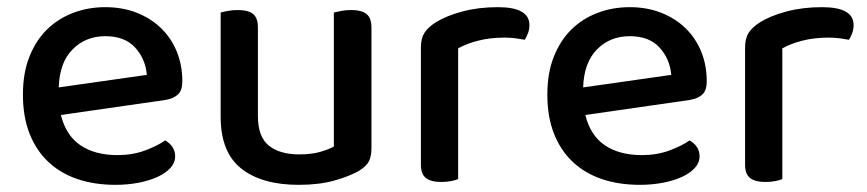

<svg xmlns="http://www.w3.org/2000/svg" viewBox="-20 -502 2421 536"><path d="M150 -181Q164 -124 204.5 -96.5Q245 -69 308 -69Q350 -69 385 -82Q420 -95 441 -110Q469 -94 469 -65Q469 -48 456 -33.5Q443 -19 420.5 -8.5Q398 2 367.5 8Q337 14 302 14Q244 14 196.5 -2Q149 -18 115 -50Q81 -82 62.5 -129Q44 -176 44 -238Q44 -298 62 -343.5Q80 -389 111 -419.5Q142 -450 184 -466Q226 -482 274 -482Q322 -482 361.5 -466.5Q401 -451 429.5 -423.5Q458 -396 473.5 -358Q489 -320 489 -275Q489 -250 477 -238.5Q465 -227 442 -223ZM274 -401Q219 -401 182.5 -364Q146 -327 144 -258L390 -293Q386 -338 357 -369.5Q328 -401 274 -401Z M596 -467Q603 -469 616 -471.5Q629 -474 644 -474Q673 -474 686.5 -463Q700 -452 700 -425V-178Q700 -120 730.5 -95.5Q761 -71 815 -71Q850 -71 874 -78Q898 -85 912 -93V-467Q920 -469 932.5 -471.5Q945 -474 960 -474Q989 -474 1003 -463Q1017 -452 1017 -425V-88Q1017 -66 1010 -52Q1003 -38 982 -25Q956 -10 913.5 2Q871 14 814 14Q711 14 653.5 -31.5Q596 -77 596 -176Z M1259 -2Q1252 1 1239.5 3.5Q1227 6 1212 6Q1183 6 1169 -5Q1155 -16 1155 -42V-370Q1155 -395 1165 -410.5Q1175 -426 1197 -440Q1226 -458 1271 -470Q1316 -482 1370 -482Q1458 -482 1458 -432Q1458 -420 1454 -409.5Q1450 -399 1445 -391Q1435 -393 1420 -395Q1405 -397 1388 -397Q1348 -397 1315 -388.5Q1282 -380 1259 -367Z M1614 -181Q1628 -124 1668.5 -96.5Q1709 -69 1772 -69Q1814 -69 1849 -82Q1884 -95 1905 -110Q1933 -94 1933 -65Q1933 -48 1920 -33.5Q1907 -19 1884.5 -8.5Q1862 2 1831.5 8Q1801 14 1766 14Q1708 14 1660.5 -2Q1613 -18 1579 -50Q1545 -82 1526.5 -129Q1508 -176 1508 -238Q1508 -298 1526 -343.5Q1544 -389 1575 -419.5Q1606 -450 1648 -466Q1690 -482 1738 -482Q1786 -482 1825.5 -466.5Q1865 -451 1893.5 -423.5Q1922 -396 1937.5 -358Q1953 -320 1953 -275Q1953 -250 1941 -238.5Q1929 -227 1906 -223ZM1738 -401Q1683 -401 1646.5 -364Q1610 -327 1608 -258L1854 -293Q1850 -338 1821 -369.5Q1792 -401 1738 -401Z M2164 -2Q2157 1 2144.5 3.5Q2132 6 2117 6Q2088 6 2074 -5Q2060 -16 2060 -42V-370Q2060 -395 2070 -410.5Q2080 -426 2102 -440Q2131 -458 2176 -470Q2221 -482 2275 -482Q2363 -482 2363 -432Q2363 -420 2359 -409.5Q2355 -399 2350 -391Q2340 -393 2325 -395Q2310 -397 2293 -397Q2253 -397 2220 -388.5Q2187 -380 2164 -367Z"/></svg>

Font: Baloo Bhai 2 Medium
Style: Regular
Weight: 500
Designer: Supriya Tembe, Noopur Datye and Ek Type
Foundry: Ek Type
Version: Version 1.640;PS 1.000;hotconv 16.6.51;makeotf.lib2.5.65220;